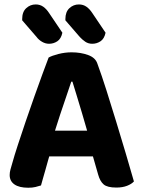

<svg xmlns="http://www.w3.org/2000/svg" viewBox="-20 -857 659 887"><path d="M314.7 -479.6H309.2Q298.8 -448.3 285.5 -409.3Q272.2 -370.3 257.9 -327.8Q243.6 -285.3 230.7 -242.9L212.8 -153.4Q206.8 -133.9 201.2 -113Q195.6 -92.1 189.8 -72.1Q184 -52.1 178.8 -33.8Q173.6 -15.5 169.4 -0.3Q157.8 3.5 143.8 6.9Q129.9 10.3 110.5 10.3Q68.7 10.3 46.7 -5.1Q24.7 -20.4 24.7 -48.5Q24.7 -61.3 28.4 -74.2Q32.2 -87.2 37 -104.2Q45.9 -136.7 62.3 -186.9Q78.6 -237 98.5 -295.4Q118.4 -353.8 138.7 -411Q159 -468.2 176.5 -515.9Q193.9 -563.6 204.6 -591.1Q219.4 -599.7 249.8 -607.5Q280.3 -615.3 310.2 -615.3Q353 -615.3 387.1 -602.8Q421.2 -590.4 430 -562.7Q449.4 -510 471.6 -440.3Q493.8 -370.6 516.8 -294.9Q539.9 -219.2 561.2 -147.6Q582.5 -76 598.7 -18.8Q587.9 -6.8 566.9 1.4Q545.9 9.5 517.5 9.5Q475.7 9.5 458.8 -5.1Q442 -19.6 433.5 -50.3L401.3 -162.4L384.2 -247.4Q371.8 -291.6 359 -333.9Q346.2 -376.1 335 -413.5Q323.7 -451 314.7 -479.6ZM146.4 -134.6 205.1 -253.3H439.3L459.1 -134.6ZM149 -686.2 82.5 -763.1V-769.2Q82.5 -802.3 101.3 -819.4Q120 -836.5 144.9 -836.5Q165 -836.5 180 -825.8Q194.9 -815.2 207 -796.5L268.2 -705.8Q262.1 -677.7 244.8 -666.3Q227.4 -654.8 206.8 -654.8Q189.7 -654.8 174.3 -663.9Q158.8 -672.9 149 -686.2ZM348.6 -686.2 282.1 -763.1V-769.2Q282.1 -802.1 300.7 -819.3Q319.3 -836.5 344.4 -836.5Q364.6 -836.5 379.5 -825.8Q394.5 -815.2 406.6 -796.5L467.7 -705.8Q461.7 -677.7 444.3 -666.3Q427 -654.8 406.4 -654.8Q387.8 -654.8 373.9 -664.3Q360.1 -673.7 348.6 -686.2Z"/></svg>

Font: Baloo Bhaijaan 2
Style: Regular
Weight: 400
Designer: Sanskriti Dholi, Noopur Datye and Ek Type
Foundry: Ek Type
Version: Version 1.701